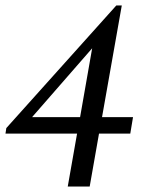

<svg xmlns="http://www.w3.org/2000/svg" viewBox="-28 -680 548 700"><path d="M219 0 253 -193H-8L-5 -213L396 -660H416L344 -253H457L447 -193H333L299 0ZM89 -253H264L308 -504Z"/></svg>

Font: Spectral
Style: Italic
Weight: 400
Italic angle: -10°
Designer: Jean-Baptiste Levee
Foundry: Production Type
Version: Version 2.001